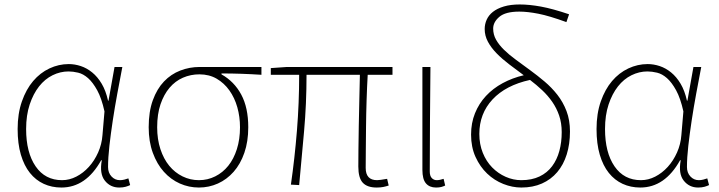

<svg xmlns="http://www.w3.org/2000/svg" viewBox="-20 -827 3220 860"><path d="M255 13Q365 13 433 -109H436Q425 -49 449.5 -18Q474 13 514 13Q531 13 543 9.5Q555 6 563 2L555 -28Q547 -25 537 -22.5Q527 -20 517 -20Q495 -20 479.5 -36.5Q464 -53 464 -79Q464 -120 470 -173.5Q476 -227 485 -286.5Q494 -346 505.5 -408Q517 -470 528 -527H493L466 -376H464Q454 -421 435.5 -452Q417 -483 393 -502.5Q369 -522 342 -531Q315 -540 288 -540Q243 -540 201.5 -520.5Q160 -501 128.5 -464Q97 -427 78 -372.5Q59 -318 59 -249Q59 -183 73.5 -134Q88 -85 114 -52.5Q140 -20 176 -3.5Q212 13 255 13ZM258 -20Q182 -20 139.5 -82Q97 -144 97 -249Q97 -311 113 -359Q129 -407 155 -440Q181 -473 215.5 -490Q250 -507 287 -507Q307 -507 330 -501.5Q353 -496 374.5 -477Q396 -458 415.5 -422.5Q435 -387 448 -328L439 -222Q436 -181 419.5 -144Q403 -107 378 -79.5Q353 -52 322 -36Q291 -20 258 -20Z M871 13Q916 13 956 -5Q996 -23 1026.5 -57.5Q1057 -92 1074.5 -142.5Q1092 -193 1092 -257Q1092 -345 1060.5 -403.5Q1029 -462 972 -494V-498Q1018 -498 1061.5 -496.5Q1105 -495 1151 -492V-527H874Q829 -527 787.5 -511Q746 -495 714.5 -462Q683 -429 664.5 -378Q646 -327 646 -257Q646 -193 664.5 -142.5Q683 -92 714 -57.5Q745 -23 785.5 -5Q826 13 871 13ZM871 -20Q832 -20 797.5 -37Q763 -54 738 -84.5Q713 -115 698.5 -159Q684 -203 684 -257Q684 -316 699 -360Q714 -404 739.5 -434Q765 -464 799.5 -479Q834 -494 873 -494Q917 -494 950.5 -474.5Q984 -455 1007.5 -422Q1031 -389 1043 -346.5Q1055 -304 1055 -257Q1055 -203 1041 -159Q1027 -115 1002.5 -84.5Q978 -54 944 -37Q910 -20 871 -20Z M1667 13Q1684 13 1696.5 10.5Q1709 8 1721 4L1714 -26Q1680 -20 1669 -20Q1618 -20 1618 -75Q1618 -102 1618.5 -150.5Q1619 -199 1619.5 -257.5Q1620 -316 1622 -377.5Q1624 -439 1627 -492H1738V-527H1265L1193 -522V-492H1320Q1320 -365 1310 -241.5Q1300 -118 1283 0L1320 2Q1331 -116 1342 -239Q1353 -362 1353 -492H1592Q1591 -441 1589.5 -380.5Q1588 -320 1587 -262.5Q1586 -205 1585.5 -156.5Q1585 -108 1585 -81Q1585 -30 1605 -8.5Q1625 13 1667 13Z M1933 13Q1947 13 1956.5 10.5Q1966 8 1974 4L1967 -26Q1957 -23 1950.5 -21.5Q1944 -20 1936 -20Q1923 -20 1914 -29.5Q1905 -39 1905 -59Q1905 -179 1906 -292.5Q1907 -406 1908 -527H1872V-66Q1872 -24 1888 -5.5Q1904 13 1933 13Z M2517 -728 2529 -763Q2455 -788 2403 -797.5Q2351 -807 2308 -807Q2267 -807 2237 -798Q2207 -789 2188 -774Q2169 -759 2160 -739Q2151 -719 2151 -697Q2151 -667 2165.5 -640Q2180 -613 2204.5 -588Q2229 -563 2260.5 -539Q2292 -515 2326 -490Q2275 -478 2231.5 -454.5Q2188 -431 2156.5 -397Q2125 -363 2107.5 -319.5Q2090 -276 2090 -224Q2090 -168 2110 -124Q2130 -80 2162 -49.5Q2194 -19 2234.5 -3Q2275 13 2315 13Q2367 13 2407.5 -5Q2448 -23 2476 -56Q2504 -89 2518.5 -135.5Q2533 -182 2533 -238Q2533 -289 2517.5 -329.5Q2502 -370 2476.5 -402.5Q2451 -435 2419 -462Q2387 -489 2354 -513Q2320 -538 2290 -560Q2260 -582 2237.5 -604Q2215 -626 2202 -649Q2189 -672 2189 -699Q2189 -728 2216.5 -751.5Q2244 -775 2306 -775Q2343 -775 2391.5 -765.5Q2440 -756 2517 -728ZM2315 -20Q2279 -20 2245 -35Q2211 -50 2184.5 -77Q2158 -104 2142.5 -142.5Q2127 -181 2127 -227Q2127 -318 2186 -381.5Q2245 -445 2354 -469Q2383 -447 2408.5 -423Q2434 -399 2453.5 -371Q2473 -343 2484.5 -309.5Q2496 -276 2496 -235Q2496 -190 2485.5 -151Q2475 -112 2453 -82.5Q2431 -53 2396.5 -36.5Q2362 -20 2315 -20Z M2848 13Q2958 13 3026 -109H3029Q3018 -49 3042.5 -18Q3067 13 3107 13Q3124 13 3136 9.5Q3148 6 3156 2L3148 -28Q3140 -25 3130 -22.5Q3120 -20 3110 -20Q3088 -20 3072.5 -36.5Q3057 -53 3057 -79Q3057 -120 3063 -173.5Q3069 -227 3078 -286.5Q3087 -346 3098.5 -408Q3110 -470 3121 -527H3086L3059 -376H3057Q3047 -421 3028.5 -452Q3010 -483 2986 -502.5Q2962 -522 2935 -531Q2908 -540 2881 -540Q2836 -540 2794.5 -520.5Q2753 -501 2721.5 -464Q2690 -427 2671 -372.5Q2652 -318 2652 -249Q2652 -183 2666.5 -134Q2681 -85 2707 -52.5Q2733 -20 2769 -3.5Q2805 13 2848 13ZM2851 -20Q2775 -20 2732.5 -82Q2690 -144 2690 -249Q2690 -311 2706 -359Q2722 -407 2748 -440Q2774 -473 2808.5 -490Q2843 -507 2880 -507Q2900 -507 2923 -501.5Q2946 -496 2967.5 -477Q2989 -458 3008.5 -422.5Q3028 -387 3041 -328L3032 -222Q3029 -181 3012.5 -144Q2996 -107 2971 -79.5Q2946 -52 2915 -36Q2884 -20 2851 -20Z"/></svg>

Font: Spoqa Han Sans Neo Thin
Style: Regular
Weight: 100
Designer: [Spoqa Han Sans Neo] Dong-huui Kim  Younghwa Kang  Yujin Lee  [Noto Sans] Ryoko NISHIZUKA  (kana & ideographs); Paul D. 
Foundry: Spoqa (http://www.spoqa-han-sans.com)
Version: Version 1.100;hotconv 1.0.109;makeotfexe 2.5.65596